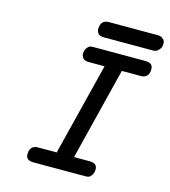

<svg xmlns="http://www.w3.org/2000/svg" viewBox="-111 -835 820 924"><g transform="rotate(15 299.0 -373.0)"><path d="M103 -30.8Q103 -74.7 144 -75.2H236.8L352.1 -535.2H273.9Q252.9 -535.2 244.4 -545.2Q235.8 -555.2 235.8 -566.9Q236.8 -585.9 244.9 -596.4Q252.9 -606.9 260 -608.9Q267.1 -610.8 276.9 -610.8H535.2Q573.2 -610.8 573.2 -580.1Q573.2 -535.2 532.2 -535.2H438L323.2 -75.2H401.9Q439 -75.2 439 -43.9Q438 -24.9 429.9 -14.4Q421.9 -3.9 415 -2Q408.2 0 397.9 0H140.1Q103 0 103 -30.8ZM275.9 -700.2Q275.9 -746.1 317.9 -746.1H560.5Q575.7 -746.1 584.7 -739Q593.8 -731.9 595.7 -725.8Q597.7 -719.7 597.7 -714.8Q597.7 -708 596.2 -699.5Q594.7 -690.9 584.2 -679.9Q573.7 -668.9 556.6 -668.9H310.5Q289.6 -669.9 282.7 -680.2Q275.9 -690.4 275.9 -700.2Z"/></g></svg>

Font: CMU Typewriter Text
Style: BoldItalic
Weight: 700
Italic angle: -14.04°
Version: Version 0.7.0